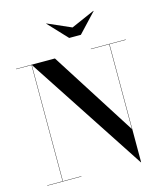

<svg xmlns="http://www.w3.org/2000/svg" viewBox="-139 -1077 1018 1191"><g transform="rotate(-15 370.0 -482.0)"><path d="M423 -907.5 272.5 -973.5 271 -972.5 386 -850H461L576 -972.5L574 -973.5ZM17.5 -2V0H237V-2H118.5V-748.5L615.5 10H617.5V-748H722.5V-750H498V-748H615.5V-203.5L267.5 -750H17.5V-748H116.5V-2Z"/></g></svg>

Font: Bodoni* 96pt Medium
Style: Regular
Weight: 500
Version: Version 2.3